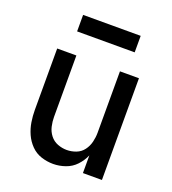

<svg xmlns="http://www.w3.org/2000/svg" viewBox="-134 -830 844 940"><g transform="rotate(20 288.0 -360.0)"><path d="M249 8Q281 8 312.5 -3Q344 -14 366.5 -38Q389 -62 402 -92V0H501V-530H402V-210Q402 -186 396 -161.5Q390 -137 375 -117Q360 -97 336.5 -88Q313 -79 288 -79Q264 -79 240.5 -88Q217 -97 201.5 -117Q186 -137 180.5 -161.5Q175 -186 175 -210V-530H75V-210Q75 -179 80 -147.5Q85 -116 98 -87Q111 -58 133.5 -35Q156 -12 186.5 -2Q217 8 249 8ZM138 -642H438V-728H138Z"/></g></svg>

Font: Iosevka Sparkle Medium
Style: Regular
Weight: 500
Designer: Belleve Invis
Foundry: Belleve Invis
Version: Version 4.5.0; ttfautohint (v1.8.3)